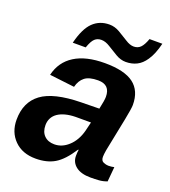

<svg xmlns="http://www.w3.org/2000/svg" viewBox="-134 -820 823 927"><g transform="rotate(20 278.0 -356.0)"><path d="M435.5 4.9Q386.7 4.9 360.4 -15.6Q334 -36.1 334 -69.8Q334 -79.1 334.7 -86.9Q335.4 -94.7 336.4 -101.1H333.5Q292.5 -37.6 252.4 -13.9Q212.4 9.8 154.8 9.8Q86.4 9.8 45.7 -31Q4.9 -71.8 4.9 -135.7Q4.9 -226.1 67.1 -272.2Q129.4 -318.4 269 -320.8L362.3 -322.3Q372.6 -368.7 372.6 -386.2Q372.6 -417.5 357.2 -433.1Q341.8 -448.7 310.5 -448.7Q264.6 -448.7 242.2 -430.9Q219.7 -413.1 211.4 -379.4L83 -394.5Q99.6 -464.8 158 -501.5Q216.3 -538.1 313 -538.1Q414.1 -538.1 461.2 -502.4Q508.3 -466.8 508.3 -394Q508.3 -376 496.6 -317.4L461.9 -145Q458 -121.6 458 -109.9Q458 -89.8 471.7 -84Q485.4 -78.1 496.6 -78.1Q512.7 -78.1 526.9 -81.5L520 -5.9Q499.5 2 478.5 3.4Q457.5 4.9 435.5 4.9ZM145 -158.7Q145 -124.5 164.3 -105.2Q183.6 -85.9 216.3 -85.9Q255.4 -85.9 287.6 -115.2Q304.7 -130.4 317.1 -152.1Q329.6 -173.8 336.4 -200.7L347.2 -245.6H268.1Q239.3 -245.1 216.3 -239Q193.4 -232.9 177.2 -221.7Q161.6 -210.9 153.3 -194.8Q145 -178.7 145 -158.7ZM404.3 -577.6Q377.9 -577.6 352.3 -592.8Q326.7 -607.9 303.2 -622.8Q279.8 -637.7 258.8 -637.7Q238.3 -637.7 224.9 -625.2Q211.4 -612.8 199.2 -577.6H132.8Q151.9 -654.8 185.8 -687.7Q219.7 -720.7 270 -720.7Q297.4 -720.7 323 -705.8Q348.6 -690.9 372.1 -675.8Q395.5 -660.6 415 -660.6Q436 -660.6 449.7 -674.3Q463.4 -688 475.1 -720.7H541Q527.3 -664.1 504.4 -630.9Q485.4 -602.5 460.4 -590.1Q435.5 -577.6 404.3 -577.6Z"/></g></svg>

Font: Arimo
Style: Italic
Weight: 400
Italic angle: -12°
Designer: Steve Matteson
Foundry: Monotype Imaging Inc.
Version: Version 1.33